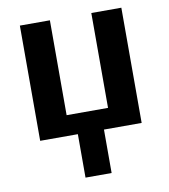

<svg xmlns="http://www.w3.org/2000/svg" viewBox="-82 -598 764 867"><g transform="rotate(-10 300.0 -164.0)"><path d="M240.2 0H67.4V-528.3H205.1V-93.3H395V-528.3H532.7V0H359.9V199.2H240.2Z"/></g></svg>

Font: Cousine
Style: Bold
Weight: 700
Monospace: yes
Designer: Steve Matteson
Foundry: Ascender Corporation
Version: Version 1.20